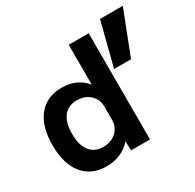

<svg xmlns="http://www.w3.org/2000/svg" viewBox="-167 -952 1160 1143"><g transform="rotate(-30 413.0 -380.0)"><path d="M252.7 10Q149.7 10 92.3 -60.8Q35 -131.7 35 -260Q35 -388.3 92.3 -459.2Q149.7 -530 252.7 -530Q303.7 -530 344.4 -512.3Q385 -494.7 415.7 -458.7H417.7V-730H555V0H424.4L423 -61.3H421Q390 -26.3 347 -8.2Q304 10 252.7 10ZM293 -100Q329.3 -100 357.3 -114.6Q385.4 -129.3 401.5 -155.3Q417.7 -181.3 417.7 -214V-306Q417.7 -339.4 401.5 -365Q385.4 -390.7 357.3 -405.4Q329.3 -420 293 -420Q234 -420 201.8 -378.5Q169.6 -337 169.6 -260Q169.6 -183.3 201.8 -141.6Q234 -100 293 -100ZM579.3 -470 656 -770H812.6L695.9 -470Z"/></g></svg>

Font: M PLUS 1 Thin
Style: Regular
Weight: 100
Designer: Coji Morishita
Foundry: UNDERFOREST DESIGN
Version: Version 1.001